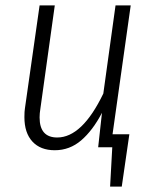

<svg xmlns="http://www.w3.org/2000/svg" viewBox="-20 -543 565 708"><path d="M395 -48H457L429 145H386L394 0H342L356 -127Q322 -62 279.5 -25.5Q237 11 182 11Q129 11 99.5 -21Q70 -53 70 -111Q70 -133 72 -144L126 -523H182L129 -143Q126 -125 126 -110Q126 -36 191 -36Q283 -36 361 -198L406 -523H462Z"/></svg>

Font: Fira Sans Condensed Light
Style: Italic
Weight: 300
Width: 3
Italic angle: -8°
Designer: Carrois Corporate & Edenspiekermann AG
Foundry: Carrois Corporate GbR & Edenspiekermann AG
Version: Version 4.203